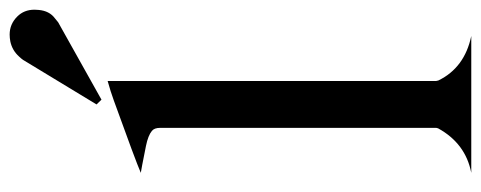

<svg xmlns="http://www.w3.org/2000/svg" viewBox="-318 -674 992 396"><g transform="rotate(-90 178.0 -476.0)"><path d="M160.6 -772.9 252.4 -924.3Q253.9 -926.8 259.3 -932.6Q272 -946.8 290.5 -950.7Q297.9 -952.1 304.7 -952.1Q326.2 -952.1 341.8 -936.5Q356 -922.4 356 -900.9Q356 -897 355.5 -892.1Q353.5 -870.1 338.4 -858.9L330.1 -852.1L170.4 -762.7ZM19.5 -681.6Q44.4 -692.4 168.9 -737.3Q187.5 -744.1 209 -750V-72.3L210 -67.9Q236.3 -13.7 301.8 0H19.5Q80.1 -11.7 111.3 -68.4L112.3 -72.3V-641.6Q112.3 -653.8 106 -658.7Q96.7 -666.5 75.2 -670.9Q23.9 -681.2 19.5 -681.6Z"/></g></svg>

Font: Modern Antiqua
Style: Regular
Weight: 500
Version: Version 1.0